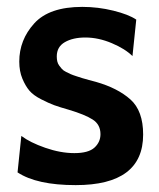

<svg xmlns="http://www.w3.org/2000/svg" viewBox="-20 -528 463 558"><path d="M200 10Q87 10 31 -27L42 -133Q67 -114 111.5 -98.5Q156 -83 196 -83Q237 -83 254.5 -99Q272 -115 272 -138Q272 -166 249.5 -180.5Q227 -195 180 -209Q152 -217 137 -222.5Q122 -228 99.5 -239.5Q77 -251 65.5 -264.5Q54 -278 45 -299.5Q36 -321 36 -349Q36 -412 79.5 -460Q123 -508 219 -508Q265 -508 309.5 -497Q354 -486 376 -471L365 -365Q344 -386 305 -402.5Q266 -419 228 -419Q192 -419 168.5 -405.5Q145 -392 145 -364Q145 -356 146.5 -349.5Q148 -343 152 -337.5Q156 -332 160 -327.5Q164 -323 172 -319Q180 -315 185.5 -312.5Q191 -310 202 -306.5Q213 -303 219 -301Q225 -299 238.5 -295.5Q252 -292 259 -290Q322 -272 359 -239Q396 -206 396 -137Q396 10 200 10Z"/></svg>

Font: Cabin
Style: Bold
Weight: 700
Designer: Pablo Impallari
Foundry: Pablo Impallari. www.impallari.com Igino Marini. www.ikern.com
Version: Version 1.005